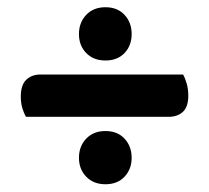

<svg xmlns="http://www.w3.org/2000/svg" viewBox="-20 -550 564 518"><path d="M434.6 -234.8H50.2Q44.3 -244.6 40.2 -258.5Q36.1 -272.4 36.1 -289.5Q36.1 -320.7 50.9 -334.9Q65.7 -349 89.6 -349H473.9Q479.1 -340.2 483.6 -324.9Q488 -309.5 488 -292.3Q488 -261.6 473.4 -248.2Q458.7 -234.8 434.6 -234.8ZM193 -124.3Q193 -155.2 212.5 -175.8Q232.1 -196.5 264.5 -196.5Q296.9 -196.5 316.1 -175.8Q335.2 -155.2 335.2 -124.3Q335.2 -93.8 316.1 -73.4Q296.9 -52.9 264.5 -52.9Q232.1 -52.9 212.5 -73.4Q193 -93.8 193 -124.3ZM193 -458.1Q193 -489.1 212.5 -509.8Q232.1 -530.5 264.5 -530.5Q296.9 -530.5 316.1 -509.8Q335.2 -489.1 335.2 -458.1Q335.2 -427.2 316.1 -407Q296.9 -386.8 264.5 -386.8Q232.1 -386.8 212.5 -407Q193 -427.2 193 -458.1Z"/></svg>

Font: Baloo Bhaina 2
Style: Regular
Weight: 400
Designer: Yesha Goshar, Manish Minz, Shuchita Grover and Ek Type
Foundry: Ek Type
Version: Version 1.700